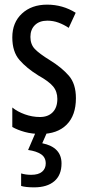

<svg xmlns="http://www.w3.org/2000/svg" viewBox="-20 -633 379 827"><path d="M307 -210Q307 -136 267 -96Q227 -56 155 -56Q118 -56 87 -64.5Q56 -73 33 -86V-170Q55 -152 87 -140.5Q119 -129 152 -129Q187 -129 207 -149.5Q227 -170 227 -207Q227 -239 208.5 -261Q190 -283 145 -308Q95 -339 64 -374.5Q33 -410 33 -472Q33 -536 74.5 -574.5Q116 -613 183 -613Q250 -613 306 -578L276 -513Q255 -527 232 -535.5Q209 -544 184 -544Q150 -544 130.5 -525Q111 -506 111 -474Q111 -442 130 -422Q149 -402 196 -373Q246 -342 276.5 -307Q307 -272 307 -210ZM245 71Q245 121 214 147.5Q183 174 127 174Q91 174 71 168V114Q91 120 114 120Q146 120 161.5 106.5Q177 93 177 71Q177 45 157 31.5Q137 18 101 13L135 -66H184L162 -16Q245 1 245 71Z"/></svg>

Font: Noto Sans Malayalam UI ExtraCondensed
Style: Regular
Weight: 400
Width: 2
Designer: Jelle Bosma - Monotype Design Team
Foundry: Monotype Imaging Inc.
Version: Version 2.104; ttfautohint (v1.8.4.7-5d5b)